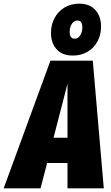

<svg xmlns="http://www.w3.org/2000/svg" viewBox="-78 -1027 604 1047"><path d="M488 0H290V-138H179L143 0H-58L197 -696H428ZM214 -276H290V-570ZM473 -882Q473 -838 454 -802Q435 -766 400 -745Q365 -724 319 -724Q262 -724 231 -758Q200 -792 200 -848Q200 -891 219 -927.5Q238 -964 273 -985.5Q308 -1007 354 -1007Q411 -1007 442 -972.5Q473 -938 473 -882ZM302 -854Q302 -816 329 -816Q348 -816 359.5 -834.5Q371 -853 371 -877Q371 -915 345 -915Q325 -915 313.5 -896.5Q302 -878 302 -854Z"/></svg>

Font: Fira Sans Extra Condensed Black
Style: Italic
Weight: 900
Width: 3
Italic angle: -8°
Designer: Carrois Corporate & Edenspiekermann AG
Foundry: Carrois Corporate GbR & Edenspiekermann AG
Version: Version 4.203